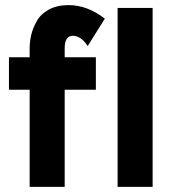

<svg xmlns="http://www.w3.org/2000/svg" viewBox="-20 -731 681 751"><path d="M233 -380V0H96V-380H15V-507H96V-542Q96 -568 102 -594Q108 -620 123.5 -648Q139 -676 171 -693.5Q203 -711 248 -711Q322 -711 390 -658L323 -551Q297 -591 265 -591Q233 -591 233 -542V-507H355V-380ZM577 0H440V-700H577Z"/></svg>

Font: LilGrotesk Bold
Style: Regular
Weight: 700
Designer: BSozoo
Foundry: BSozoo
Version: Version 1.001;PS 001.001;hotconv 1.0.70;makeotf.lib2.5.58329